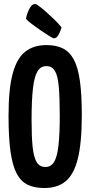

<svg xmlns="http://www.w3.org/2000/svg" viewBox="-20 -937 455 967"><path d="M203 10Q155 10 120.5 -6Q86 -22 64.5 -62Q43 -102 33 -173Q23 -244 23 -354Q23 -489 44 -566.5Q65 -644 107.5 -677Q150 -710 214 -710Q263 -710 297 -693Q331 -676 352 -636.5Q373 -597 382.5 -529Q392 -461 392 -358Q392 -218 372 -138Q352 -58 310.5 -24Q269 10 203 10ZM209 -96Q237 -96 252.5 -121.5Q268 -147 274.5 -204.5Q281 -262 281 -354Q281 -446 276 -501Q271 -556 256.5 -580Q242 -604 213 -604Q185 -604 169 -578Q153 -552 146 -492Q139 -432 139 -331Q139 -248 144.5 -196Q150 -144 165 -120Q180 -96 209 -96ZM250 -744Q244 -746 224.5 -758Q205 -770 182 -786Q159 -802 139 -817Q119 -832 111 -842Q115 -867 127.5 -892Q140 -917 158 -917Q162 -917 177 -906Q192 -895 213 -876.5Q234 -858 254.5 -838Q275 -818 290 -799Q290 -799 285.5 -785.5Q281 -772 272.5 -758Q264 -744 250 -744Z"/></svg>

Font: Yanone Kaffeesatz SemiBold
Style: Regular
Weight: 600
Designer: Yanone (Cyrillic: Daniel Pouzeot, Huerta Tipografica, and Cyreal)
Foundry: Yanone
Version: Version 2.003